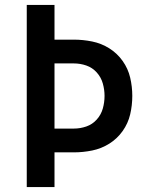

<svg xmlns="http://www.w3.org/2000/svg" viewBox="-20 -755 616 775"><path d="M88 0H200V-140H278Q315 -140 352 -147.5Q389 -155 421 -175Q453 -195 475 -226Q497 -257 505.5 -293.5Q514 -330 514 -368Q514 -405 505.5 -441.5Q497 -478 475 -509Q453 -540 421 -560Q389 -580 352 -587.5Q315 -595 278 -595H200V-735H88ZM200 -236V-499H278Q304 -499 328.5 -490.5Q353 -482 370.5 -462.5Q388 -443 395 -418Q402 -393 402 -368Q402 -342 395 -317Q388 -292 370.5 -272.5Q353 -253 328.5 -244.5Q304 -236 278 -236Z"/></svg>

Font: Iosevka Sparkle Semibold
Style: Regular
Weight: 600
Designer: Belleve Invis
Foundry: Belleve Invis
Version: Version 4.5.0; ttfautohint (v1.8.3)